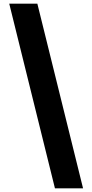

<svg xmlns="http://www.w3.org/2000/svg" viewBox="-20 -853 499 1038"><path d="M30 -833 277 165H429L182 -833Z"/></svg>

Font: Noto Sans Gurmukhi Condensed Black
Style: Regular
Weight: 900
Width: 3
Designer: Jelle Bosma - Monotype Design Team
Foundry: Monotype Imaging Inc.
Version: Version 2.004